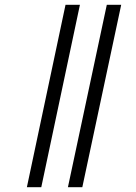

<svg xmlns="http://www.w3.org/2000/svg" viewBox="-20 -780 568 800"><path d="M263 0 425 -760H485L323 0ZM92 0 253 -760H313L152 0Z"/></svg>

Font: Noto Serif Display Condensed
Style: Italic
Weight: 400
Width: 3
Italic angle: -12°
Designer: Monotype Design Team
Foundry: Monotype Imaging Inc.
Version: Version 2.009